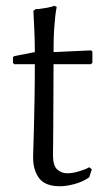

<svg xmlns="http://www.w3.org/2000/svg" viewBox="-20 -636 366 667"><path d="M296 -413H166Q166 -348 165.5 -293Q165 -238 165 -196.5Q165 -155 164.5 -130Q164 -105 164 -99Q164 -60 179 -47Q194 -34 214 -34Q231 -34 253.5 -40.5Q276 -47 290 -55L299 -48L290 -20Q267 -4 238.5 3.5Q210 11 188 11Q137 11 116 -17Q95 -45 95 -89Q95 -98 96 -126Q97 -154 98 -196Q99 -238 100 -293Q101 -348 101 -413H29L25 -418V-437L29 -441L101 -455Q101 -490 99.5 -526.5Q98 -563 96 -598L103 -604L117 -605Q125 -606 143 -609Q161 -612 168 -616L177 -612Q174 -598 172 -579.5Q170 -561 168.5 -540Q167 -519 166.5 -497Q166 -475 166 -455L296 -461L301 -457V-418Z"/></svg>

Font: Quattrocento
Style: Regular
Weight: 400
Designer: Pablo Impallari
Foundry: Pablo Impallari, Igino Marini, Branda Gallo
Version: Version 2.000